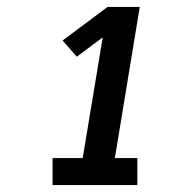

<svg xmlns="http://www.w3.org/2000/svg" viewBox="-20 -858 540 555"><path d="M132 -323V-401H219L277 -750L202 -694L161 -741L291 -838H384L312 -401H377V-323Z"/></svg>

Font: Iosevka SS04 Extrabold Oblique
Style: Regular
Weight: 800
Italic angle: -9°
Monospace: yes
Designer: Belleve Invis
Foundry: Belleve Invis
Version: Version 19.0.0; ttfautohint (v1.8.4)